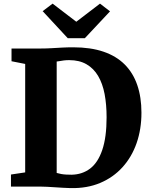

<svg xmlns="http://www.w3.org/2000/svg" viewBox="-20 -1004 808 1033"><path d="M359 8Q339.5 7.5 317.8 6.2Q296 5 274.5 3.5Q253 2 233.8 1Q214.5 0 200 0H39V-65L115.5 -76.5V-660L42 -674.5V-743H198Q230.5 -743 258.8 -744.8Q287 -746.5 314.8 -748Q342.5 -749.5 374 -749.5Q467.5 -749.5 536.5 -726Q605.5 -702.5 650.8 -657.2Q696 -612 718.5 -546.5Q741 -481 741 -397.5Q741 -309 715 -234.2Q689 -159.5 639.2 -104.5Q589.5 -49.5 519 -19.8Q448.5 10 359 8ZM365 -64Q422.5 -65 464.8 -97Q507 -129 530.2 -197.2Q553.5 -265.5 553.5 -373Q553.5 -441.5 542.8 -498Q532 -554.5 508 -595.2Q484 -636 445.5 -658.2Q407 -680.5 352.5 -680.5Q336 -680.5 323 -678.8Q310 -677 300.5 -675.2Q291 -673.5 285 -673V-73.5Q296.5 -70 309.2 -67.8Q322 -65.5 336 -64.8Q350 -64 365 -64ZM344.5 -798.5 209.5 -944 263 -984.5 390.5 -887 518 -984.5 572 -943 436.5 -798.5Z"/></svg>

Font: Merriweather 20pt Black
Style: Regular
Weight: 900
Version: Version 2.100